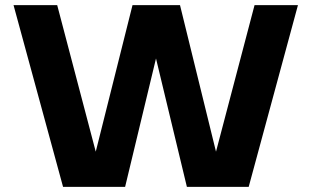

<svg xmlns="http://www.w3.org/2000/svg" viewBox="-20 -732 1221 752"><path d="M826 -138 977 -712H1147L954 0H712L591 -503L470 0H227L33 -712H204L355 -138L499 -712H685Z"/></svg>

Font: Metropolitano
Style: Bold
Weight: 700
Designer: Fonts by Alex Slobzheninov & Chris M. Simpson / Changes by Cristiano Sobral
Foundry: Fonts by Alex Slobzheninov & Chris M. Simpson / Changes by Cristiano Sobral
Version: Version 1.00;August 30, 2020;FontCreator 13.0.0.2681 64-bit